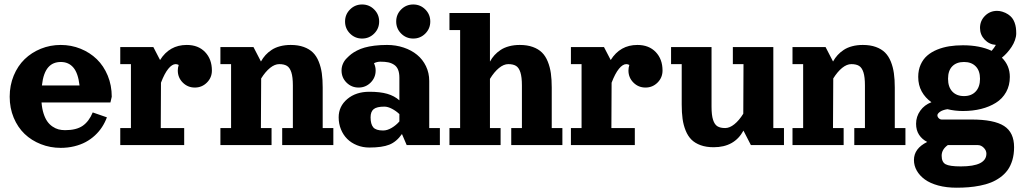

<svg xmlns="http://www.w3.org/2000/svg" viewBox="-20 -665 4692 880"><path d="M170.4 -195.3Q172.6 -167 179.7 -144.8Q186.8 -122.6 196.9 -108.4Q207 -94.2 220.5 -85.1Q233.9 -75.9 248 -72.1Q262.2 -68.4 278.3 -68.4Q329.8 -68.4 358.8 -88.3Q387.7 -108.2 405 -149.7L470 -127.2Q461.2 -103.5 447.6 -82.6Q434.1 -61.8 415 -44.2Q396 -26.6 372.7 -14Q349.4 -1.5 320.1 5.6Q290.8 12.7 258.3 12.7Q210.2 12.7 167.4 -4.2Q124.5 -21 92.9 -51.1Q61.3 -81.3 42.8 -125.5Q24.4 -169.7 24.4 -221.7Q24.4 -273.7 42.8 -318.4Q61.3 -363 92.9 -393.7Q124.5 -424.3 167.4 -441.7Q210.2 -459 258.3 -459Q306.4 -459 349.2 -441.7Q392.1 -424.3 423.7 -393.7Q455.3 -363 473.8 -318.4Q492.2 -273.7 492.2 -221.7L486.1 -195.3ZM172.1 -273.4H344.5Q338.1 -329.6 316.4 -355.2Q294.7 -380.9 258.8 -380.9Q241 -380.9 226.8 -375.1Q212.6 -369.4 201.4 -356.8Q190.2 -344.2 182.7 -323.4Q175.3 -302.5 172.1 -273.4Z M531.2 -449.2H682.9L713.6 -389.9Q756.8 -459 835.9 -459Q888.9 -459 920 -426.4Q951.2 -393.8 951.2 -341.8Q951.2 -309.3 928.3 -286.5Q905.5 -263.7 873 -263.7Q840.6 -263.7 817.7 -286.5Q794.9 -309.3 794.9 -341.8Q794.9 -355 799.1 -367.2Q792.5 -371.1 785.2 -371.1Q768.8 -371.1 751.3 -349.7Q733.9 -328.4 717.8 -285.9L716.8 -78.1H824.2V0H531.2V-78.1H580.1V-371.1H531.2Z M1312.5 -459Q1346.7 -459 1372.3 -449.7Q1397.9 -440.4 1414.3 -424.2Q1430.7 -408 1440.8 -382.9Q1450.9 -357.9 1455 -329.2Q1459 -300.5 1459 -263.7V-78.1H1507.8V0H1273.4V-78.1H1322.3V-273.4Q1322.3 -312 1315.3 -333.5Q1308.3 -355 1295.3 -363Q1282.2 -371.1 1259.8 -371.1Q1239.3 -371.1 1217.8 -353.8Q1196.3 -336.4 1177 -305.4L1175.8 -78.1H1224.6V0H990.2V-78.1H1039.1V-371.1H990.2V-449.2H1141.8L1176 -383.1Q1185.1 -399.4 1196.9 -412.5Q1208.7 -425.5 1225.2 -436.4Q1241.7 -447.3 1263.9 -453.1Q1286.1 -459 1312.5 -459Z M1818.7 -621.7Q1841.6 -644.5 1874 -644.5Q1906.5 -644.5 1929.3 -621.7Q1952.1 -598.9 1952.1 -566.4Q1952.1 -533.9 1929.3 -511.1Q1906.5 -488.3 1874 -488.3Q1841.6 -488.3 1818.7 -511.1Q1795.9 -533.9 1795.9 -566.4Q1795.9 -598.9 1818.7 -621.7ZM1584.4 -621.7Q1607.2 -644.5 1639.6 -644.5Q1672.1 -644.5 1694.9 -621.7Q1717.8 -598.9 1717.8 -566.4Q1717.8 -533.9 1694.9 -511.1Q1672.1 -488.3 1639.6 -488.3Q1607.2 -488.3 1584.4 -511.1Q1561.5 -533.9 1561.5 -566.4Q1561.5 -598.9 1584.4 -621.7ZM1947.3 -294.2V-78.1H1996.1V0H1844L1822.3 -50.8Q1797.4 -15.1 1764.5 -2Q1731.7 11.2 1672.9 11.2Q1642.3 11.2 1616.1 0.6Q1589.8 -10 1571.4 -28.3Q1553 -46.6 1542.6 -72.3Q1532.2 -97.9 1532.2 -127.2Q1532.2 -177.7 1571.8 -211.1Q1611.3 -244.4 1672.9 -244.4Q1722.4 -244.4 1754.9 -235Q1787.4 -225.6 1810.5 -205.1V-308.6Q1810.5 -330.6 1804.6 -345.3Q1798.6 -360.1 1786.6 -368Q1774.7 -376 1759.8 -379.2Q1744.9 -382.3 1724.1 -382.3Q1707.5 -382.3 1694.1 -375.2Q1701.7 -359.4 1701.7 -341.8Q1701.7 -309.3 1678.8 -286.5Q1656 -263.7 1623.5 -263.7Q1591.1 -263.7 1568.2 -286.5Q1545.4 -309.3 1545.4 -341.8Q1545.4 -358.4 1551.9 -373Q1558.3 -387.7 1569.8 -398.7Q1579.6 -408.9 1590.1 -417.1Q1600.6 -425.3 1616.6 -433.5Q1632.6 -441.7 1651.4 -447Q1670.2 -452.4 1696.4 -455.7Q1722.7 -459 1753.9 -459Q1794.4 -459 1830.1 -447Q1865.7 -435.1 1891.6 -413.8Q1917.5 -392.6 1932.4 -361.6Q1947.3 -330.6 1947.3 -294.2ZM1810.5 -108.4V-142.1Q1795.4 -156.5 1776.5 -166.4Q1757.6 -176.3 1741.5 -176.3Q1706.8 -176.3 1692.6 -164.7Q1678.5 -153.1 1678.5 -127.2Q1678.5 -96.2 1690.7 -81.5Q1702.9 -66.9 1736.1 -66.9Q1754.9 -66.9 1775.3 -79Q1795.7 -91.1 1810.5 -108.4Z M2362.3 -459Q2396.5 -459 2422.1 -449.7Q2447.8 -440.4 2464.1 -424.2Q2480.5 -408 2490.6 -382.9Q2500.7 -357.9 2504.8 -329.2Q2508.8 -300.5 2508.8 -263.7V-78.1H2557.6V0H2323.2V-78.1H2372.1V-273.4Q2372.1 -312 2365.1 -333.5Q2358.2 -355 2345.1 -363Q2332 -371.1 2309.6 -371.1Q2288.8 -371.1 2267 -353.3Q2245.1 -335.4 2225.6 -303.5V-78.1H2274.4V0H2040V-78.1H2088.9V-527.3H2040V-605.5H2225.6V-382.6Q2234.4 -398.9 2246.3 -412.1Q2258.3 -425.3 2274.7 -436.2Q2291 -447 2313.4 -453Q2335.7 -459 2362.3 -459Z M2596.7 -449.2H2748.3L2779.1 -389.9Q2822.3 -459 2901.4 -459Q2954.3 -459 2985.5 -426.4Q3016.6 -393.8 3016.6 -341.8Q3016.6 -309.3 2993.8 -286.5Q2970.9 -263.7 2938.5 -263.7Q2906 -263.7 2883.2 -286.5Q2860.4 -309.3 2860.4 -341.8Q2860.4 -355 2864.5 -367.2Q2857.9 -371.1 2850.6 -371.1Q2834.2 -371.1 2816.8 -349.7Q2799.3 -328.4 2783.2 -285.9L2782.2 -78.1H2889.6V0H2596.7V-78.1H2645.5V-371.1H2596.7Z M3055.7 -449.2H3241.2V-175.8Q3241.2 -137.2 3248.2 -115.7Q3255.1 -94.2 3268.2 -86.2Q3281.2 -78.1 3303.7 -78.1Q3324.2 -78.1 3345.8 -95.5Q3367.4 -112.8 3386.7 -143.8L3387.7 -371.1H3338.9V-449.2H3524.4V-78.1H3573.2V0H3421.6L3387.5 -66.4Q3346.2 9.8 3251 9.8Q3216.8 9.8 3191.2 0.5Q3165.5 -8.8 3149.2 -25Q3132.8 -41.3 3122.7 -66.3Q3112.5 -91.3 3108.5 -120Q3104.5 -148.7 3104.5 -185.5V-371.1H3055.7Z M3934.6 -459Q3968.8 -459 3994.4 -449.7Q4020 -440.4 4036.4 -424.2Q4052.7 -408 4062.9 -382.9Q4073 -357.9 4077 -329.2Q4081.1 -300.5 4081.1 -263.7V-78.1H4129.9V0H3895.5V-78.1H3944.3V-273.4Q3944.3 -312 3937.4 -333.5Q3930.4 -355 3917.4 -363Q3904.3 -371.1 3881.8 -371.1Q3861.3 -371.1 3839.8 -353.8Q3818.4 -336.4 3799.1 -305.4L3797.9 -78.1H3846.7V0H3612.3V-78.1H3661.1V-371.1H3612.3V-449.2H3763.9L3798.1 -383.1Q3807.1 -399.4 3819 -412.5Q3830.8 -425.5 3847.3 -436.4Q3863.8 -447.3 3886 -453.1Q3908.2 -459 3934.6 -459Z M4471.7 -537.1Q4471.7 -569.6 4494.5 -592.4Q4517.3 -615.2 4549.8 -615.2Q4562 -615.2 4573.7 -611.6Q4588.9 -606.9 4600.2 -599.4Q4611.6 -591.8 4618.7 -582.8Q4625.7 -573.7 4630.1 -561.9Q4634.5 -550 4636.1 -538.2Q4637.7 -526.4 4637.7 -512Q4637.7 -497.1 4631.8 -480.7Q4626 -464.4 4616.3 -449.8Q4606.7 -435.3 4595.3 -422.7Q4584 -410.2 4572 -400.6Q4608.4 -364.7 4608.4 -312.5Q4608.4 -273.4 4591.4 -243Q4574.5 -212.6 4544.7 -194Q4514.9 -175.3 4476.7 -165.8Q4438.5 -156.2 4393.6 -156.2Q4356.4 -156.2 4322.5 -164.6Q4300.3 -161.1 4288.3 -152.6Q4276.4 -144 4276.4 -136.7Q4276.4 -129.4 4282.5 -123.3Q4288.6 -117.2 4295.9 -117.2H4432.6Q4535.9 -117.2 4581.9 -87.6Q4627.9 -58.1 4627.9 9.8Q4627.9 42.5 4619.9 69.2Q4611.8 95.9 4598 114.9Q4584.2 133.8 4564 148.3Q4543.7 162.8 4521.5 171.6Q4499.3 180.4 4471.9 185.8Q4444.6 191.2 4418.9 193.2Q4393.3 195.3 4364.3 195.3Q4317.9 195.3 4280.4 185.2Q4242.9 175 4218.9 157.5Q4194.8 139.9 4181.9 117.1Q4168.9 94.2 4168.9 68.4Q4168.9 15.4 4229.7 -14.4Q4206.1 -26.4 4192.4 -47.2Q4178.7 -68.1 4178.7 -97.7Q4178.7 -130.6 4197.8 -157.5Q4216.8 -184.3 4249 -196.5Q4220.5 -216.8 4204.5 -245.8Q4188.5 -274.9 4188.5 -312.5Q4188.5 -343.8 4199.6 -368.7Q4210.7 -393.6 4229.6 -410Q4248.5 -426.5 4275 -437.4Q4301.5 -448.2 4330.8 -452.9Q4360.1 -457.5 4393.6 -457.5Q4470.7 -457.5 4525.1 -432.1Q4537.6 -446.5 4544.4 -459.2Q4513.9 -461.2 4492.8 -483.6Q4471.7 -506.1 4471.7 -537.1ZM4398.4 -380.9Q4364 -380.9 4344.6 -361.1Q4325.2 -341.3 4325.2 -304Q4325.2 -266.4 4344.7 -245.5Q4364.3 -224.6 4398.4 -224.6Q4432.4 -224.6 4452 -245.7Q4471.7 -266.8 4471.7 -304Q4471.7 -340.8 4452.1 -360.8Q4432.6 -380.9 4398.4 -380.9ZM4324 0Q4295.9 20 4295.9 48.8Q4295.9 77.9 4314 87.8Q4332 97.7 4383.8 97.7Q4501 97.7 4501 39.1Q4501 24.4 4488.8 12.2Q4476.6 0 4461.9 0Z"/></svg>

Font: Orelega One
Style: Regular
Weight: 400
Version: Version 1.1 ; ttfautohint (v1.8.3)